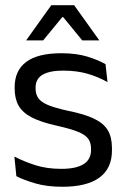

<svg xmlns="http://www.w3.org/2000/svg" viewBox="-20 -703 481 734"><path d="M218.5 11Q159.5 11 115.5 -1.8Q71.5 -14.5 42.5 -29.5L35 -104.5Q71.5 -85.5 115.2 -71.5Q159 -57.5 214.5 -57.5Q271 -57.5 299.5 -75.5Q328 -93.5 328 -129V-134.5Q328 -157.5 317.2 -172.5Q306.5 -187.5 278.5 -199Q250.5 -210.5 199 -222Q137.5 -235.5 102 -253.8Q66.5 -272 51.2 -299Q36 -326 36 -365V-369.5Q36 -433.5 80.5 -466.5Q125 -499.5 214.5 -499.5Q272 -499.5 314.2 -486.5Q356.5 -473.5 383.5 -457.5L391 -389Q358.5 -408 316.5 -420.5Q274.5 -433 222 -433Q184 -433 160.5 -425.2Q137 -417.5 126.5 -403.2Q116 -389 116 -369V-365Q116 -343 126.5 -327.8Q137 -312.5 164.2 -301.2Q191.5 -290 240 -279.5Q302.5 -267 339.2 -249.5Q376 -232 392 -205.2Q408 -178.5 408 -136.5V-128Q408 -59 360 -24Q312 11 218.5 11ZM176 -683H263.5L359 -549.5V-548.5H294.5L221.5 -637.5H218L145 -548.5H80.5V-549.5Z"/></svg>

Font: Anek Latin Medium
Style: Regular
Weight: 400
Version: Version 1.003